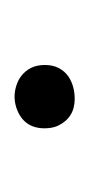

<svg xmlns="http://www.w3.org/2000/svg" viewBox="51 -159 123 265"><g transform="rotate(-90 112.5 -26.5)"><path d="M139.6 6.3Q126.5 15.1 108.4 15.1Q82.5 15.1 71.3 -8.3Q67.9 -16.1 67.9 -26.4Q67.9 -55.7 96.2 -65.4Q104 -67.9 111.6 -67.9Q119.1 -67.9 127 -65.4Q134.8 -63 141.1 -57.9Q147.5 -52.7 151.4 -44.9Q155.3 -37.1 155.3 -25.9Q155.3 -14.6 150.9 -6.6Q146.5 1.5 139.6 6.3Z"/></g></svg>

Font: Pompiere
Style: Regular
Weight: 400
Designer: Karolina Lach
Foundry: Sorkin Type Co.
Version: Version 1.002